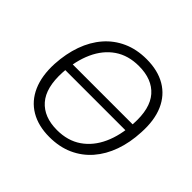

<svg xmlns="http://www.w3.org/2000/svg" viewBox="-169 -911 1117 1117"><g transform="rotate(45 389.0 -352.5)"><path d="M127 -333 135 -387H700L692 -333ZM366 8Q275 8 210.5 -30Q146 -68 114 -140.5Q82 -213 87 -315Q92 -403 118 -476Q144 -549 190 -602Q236 -655 300.5 -684Q365 -713 446 -713Q539 -713 603.5 -675Q668 -637 699.5 -565Q731 -493 725 -390Q721 -302 695 -229Q669 -156 623 -103Q577 -50 512.5 -21Q448 8 366 8ZM369 -52Q457 -52 519.5 -95Q582 -138 617 -215Q652 -292 657 -393Q665 -524 608.5 -588.5Q552 -653 443 -653Q355 -653 293 -610.5Q231 -568 196 -491Q161 -414 155 -312Q148 -181 204.5 -116.5Q261 -52 369 -52Z"/></g></svg>

Font: Nunito Sans 10pt Light
Style: Italic
Weight: 300
Italic angle: -9°
Designer: Vernon Adams
Foundry: Vernon Adams
Version: Version 3.101;gftools[0.9.27]